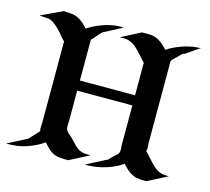

<svg xmlns="http://www.w3.org/2000/svg" viewBox="-138 -786 983 899"><g transform="rotate(15 354.0 -336.5)"><path d="M443.4 -668.7Q450.9 -668.7 459 -668.9Q467 -669.2 475.1 -669.1Q483.2 -668.9 491 -668.1Q498.8 -667.2 506.3 -664.8Q525.9 -658.4 541.3 -645.9Q556.6 -633.3 570.6 -618.2Q577.9 -623.8 587.2 -629.2Q612.3 -642.6 638.8 -652Q665.3 -661.4 693.4 -666Q701.2 -667.2 709.1 -667.6Q717 -668 725.1 -668.5L732.7 -668.9H733.9Q731.7 -668.5 730 -668.3Q728.3 -668.2 726.8 -667.7L661.4 -622.8Q657 -621.6 653.1 -621.3Q647.9 -616 642.9 -610.6Q637.9 -605.2 632.8 -600.3Q626.2 -594 619.6 -588Q613 -582 608.4 -574Q607.2 -567.9 607.5 -561.8Q607.9 -555.7 607.9 -549.3V-173.8Q607.9 -166.3 609 -158.6Q610.1 -150.9 608.4 -143.3Q607.7 -139.4 606.2 -136.2L607.9 -137Q617.2 -127.7 627.1 -116.1Q637 -104.5 647.3 -93.4Q657.7 -82.3 668.9 -72.6Q680.2 -63 692.4 -57.6Q703.4 -52.7 715.5 -51.6Q727.5 -50.5 739.3 -50.5L644.5 -1.5Q636.5 -1.5 628.2 -1.5Q619.9 -1.5 611.5 -2.2Q603 -2.9 594.8 -4.6Q586.7 -6.3 579.3 -9.8Q563 -17.1 549.8 -28.8Q536.6 -40.5 524.7 -53.7Q507.6 -41.3 488.6 -32.3Q469.7 -23.4 449.7 -17.1Q435.3 -12.5 422.7 -9.5Q410.2 -6.6 397.7 -4.8Q385.3 -2.9 372.4 -2.2Q359.6 -1.5 344.7 -1.5L439.5 -50.5H442.4Q449 -57.4 455.6 -64.3Q462.2 -71.3 469.5 -77.6Q475.3 -82.8 481.4 -88.4Q487.5 -94 489.3 -102.1Q491 -109.6 489.9 -117.3Q488.8 -125 488.8 -132.6V-326.9H221.4V-181.4Q221.4 -171.6 220.5 -162Q219.5 -152.3 221.7 -142.8Q223.1 -137.2 226.6 -132.6Q230 -127.9 234.3 -123.8Q238.5 -119.6 243.2 -115.8Q247.8 -112.1 251.7 -108.4Q258.8 -101.6 265.6 -93.9Q272.5 -86.2 279.7 -78.9Q286.9 -71.5 294.9 -65.6Q303 -59.6 312.5 -55.9Q324 -51.8 335.9 -51.1Q347.9 -50.5 359.9 -50.5L265.1 -1.5Q254.9 -1.5 244.4 -1.6Q233.9 -1.7 223.6 -2.9Q213.4 -4.2 203.5 -7Q193.6 -9.8 184.6 -15.4Q178.2 -19.3 172.7 -24Q167.2 -28.8 162 -33.9Q156.7 -39.1 151.9 -44.6Q147 -50 141.8 -55.2Q130.1 -46.1 114.3 -37.7Q98.4 -29.3 81.2 -22.3Q64 -15.4 46.8 -10.6Q29.5 -5.9 15.1 -4.2Q2 -2.4 -10.7 -2Q-23.4 -1.5 -36.4 -1.5L58.3 -50.5H58.6L59.6 -51.5Q71 -63 81.5 -75.1Q92 -87.2 103.3 -98.9L102.5 -101.6Q100.3 -111.1 101.3 -120.8Q102.3 -130.6 102.3 -140.1V-533.2Q92 -543.7 80.8 -557.3Q69.6 -570.8 57.3 -583.4Q44.9 -595.9 31.4 -605.7Q17.8 -615.5 2.7 -618.4Q-8.1 -619.4 -18.7 -619.5Q-29.3 -619.6 -39.8 -621.6L65.4 -670.7Q67.9 -670.2 72.9 -669.8Q77.9 -669.4 81.3 -669.2Q84.7 -668.9 84.7 -668.9Q84.7 -668.9 77.1 -668.9H87.6L100.1 -668.2Q109.4 -667.5 118.2 -665.2Q127 -662.8 135.3 -658.7Q149.9 -651.1 161.7 -640.5Q173.6 -629.9 184.6 -617.9Q199.2 -627.9 216.3 -636.5Q233.4 -645 251.3 -651.6Q269.3 -658.2 287.4 -662.5Q305.4 -666.7 322 -668.2Q330.6 -669.2 339.2 -668.9Q347.9 -668.7 356.4 -668.7L264.2 -620.8Q252.7 -609.6 242.6 -597.2Q232.4 -584.7 221.4 -573.5V-376H488.8V-511.5Q488.3 -512.7 488.3 -515.6Q488.3 -518.6 488.3 -519.8Q488 -523.2 488.5 -526.4Q489 -529.5 489.7 -532.2Q479 -543.2 468.3 -555.9Q457.5 -568.6 446 -580.6Q434.6 -592.5 421.6 -602.3Q408.7 -612.1 393.3 -616.9Q382.6 -620.4 371.1 -620Q359.6 -619.6 348.6 -619.6ZM738.5 -669.9Q737.3 -669.4 736.2 -669.3Q735.1 -669.2 733.9 -668.9Q735.8 -669.4 737.8 -669.8Q739.7 -670.2 738.5 -669.9ZM285.9 -638.2 284.2 -637.5Z"/></g></svg>

Font: Autopia
Style: Bold
Weight: 700
Designer: Antoine Gelgon
Foundry: Antoine Gelgon
Version: 001.000